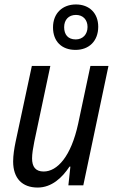

<svg xmlns="http://www.w3.org/2000/svg" viewBox="-20 -832 519 862"><path d="M319 -608C380 -608 421 -648 421 -712C421 -773 381 -812 321 -812C261 -812 218 -773 218 -709C218 -646 257 -608 319 -608ZM320 -655C285 -655 268 -677 268 -710C268 -743 288 -765 321 -765C353 -765 373 -743 373 -711C373 -677 351 -655 320 -655ZM149 10C212 10 259 -34 292 -84H296L287 0H354L467 -536H386L331 -277C299 -129 237 -62 176 -62C139 -62 124 -84 124 -121C124 -141 128 -166 134 -196L206 -536H123L50 -195C44 -166 39 -135 39 -107C39 -31 80 10 149 10Z"/></svg>

Font: Noto Sans Display SemiCondensed
Style: Italic
Weight: 400
Width: 4
Italic angle: -12°
Designer: Monotype Design Team
Foundry: Monotype Imaging Inc.
Version: Version 1.900